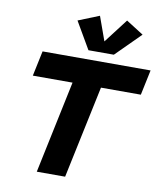

<svg xmlns="http://www.w3.org/2000/svg" viewBox="-101 -1049 956 1130"><g transform="rotate(10 376.5 -484.0)"><path d="M196.8 0 313 -552.7H75.7L107.4 -703.1H752.9L721.2 -552.7H482.9L366.2 0ZM565.9 -968.3 669.9 -902.3 523.9 -756.8H372.1L278.3 -918L403.8 -968.3L455.6 -824.2Z"/></g></svg>

Font: Schibsted Grotesk ExtraBold
Style: Italic
Weight: 800
Italic angle: -12°
Designer: Bakken & Baeck AS, Henrik Kongsvoll
Foundry: Schibsted ASA
Version: Version 1.100; ttfautohint (v1.8.4.7-5d5b);gftools[0.9.25]